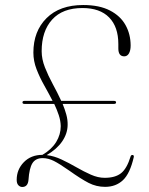

<svg xmlns="http://www.w3.org/2000/svg" viewBox="-20 -735 592 765"><path d="M46.5 -18.5Q46.5 -59.5 75 -88.8Q103.5 -118 149 -118Q185.5 -139.5 203.8 -169.2Q222 -199 222 -232.5Q221.5 -254 214.2 -276Q207 -298 196 -321H77Q69.5 -321 69.5 -327Q69.5 -333 77 -333H189.5Q173.5 -364 155.8 -395.5Q138 -427 125.5 -459.5Q113 -492 113 -525.5Q113 -610.5 165.5 -662.8Q218 -715 311.5 -715Q376 -715 418 -693.2Q460 -671.5 480.2 -635Q500.5 -598.5 500.5 -553.5Q500.5 -534 493.8 -522.2Q487 -510.5 475 -510.5Q451.5 -510.5 451.5 -542V-559.5Q451.5 -628 414.8 -665.5Q378 -703 308.5 -703Q229.5 -703 187.8 -657Q146 -611 146 -531Q146 -499.5 159 -466.5Q172 -433.5 190.2 -400Q208.5 -366.5 224 -333H434.5Q442.5 -333 442.5 -327Q442.5 -321 434.5 -321H229.5Q238.5 -299.5 244.2 -278.5Q250 -257.5 249.5 -237Q249 -203 228 -172Q207 -141 166 -117Q195.5 -113.5 225.2 -99.5Q255 -85.5 284.5 -68.5Q314 -51.5 342.2 -39Q370.5 -26.5 397 -26.5Q439 -26.5 462.2 -44.8Q485.5 -63 500.5 -112Q502.5 -118 508.5 -117.5Q514.5 -116.5 513 -109Q498 -43.5 469.8 -17Q441.5 9.5 398.5 9.5Q364 9.5 333.2 -6.2Q302.5 -22 255.5 -55.5Q217 -82.5 194.5 -93.8Q172 -105 150 -105Q122 -105 109.2 -84.8Q96.5 -64.5 93.5 -18Q91 10 68.5 10Q60 10 53.2 3Q46.5 -4 46.5 -18.5Z"/></svg>

Font: Fraunces 72pt S000 Thin
Style: Regular
Weight: 100
Version: Version 1.000; ttfautohint (v1.8.3)